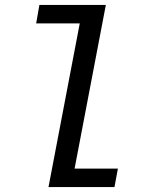

<svg xmlns="http://www.w3.org/2000/svg" viewBox="-20 -760 640 780"><path d="M304 -665H127L140 -740H410L283 -75H459L445 0H177Z"/></svg>

Font: IBM Plex Mono Text
Style: Italic
Weight: 450
Italic angle: -9°
Monospace: yes
Designer: Mike Abbink, Paul van der Laan, Pieter van Rosmalen
Foundry: Bold Monday
Version: Version 2.1